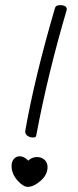

<svg xmlns="http://www.w3.org/2000/svg" viewBox="-20 -716 305 747"><path d="M194 -685Q197 -696 213 -696Q240 -696 240 -679Q166 -429 121 -189Q120 -181 109 -181Q96 -181 87 -187.5Q78 -194 78 -205Q114 -412 194 -685ZM90 -91Q104 -105 124 -105Q141 -105 153 -94.5Q165 -84 165 -66Q165 -36 138 -12.5Q111 11 88 11Q70 11 47.5 -14.5Q25 -40 25 -71Q25 -87 34 -97.5Q43 -108 56 -108Q74 -108 90 -91Z"/></svg>

Font: Bonbon
Style: Regular
Weight: 400
Designer: Ksenia Erulevich
Foundry: Cyreal (www.cyreal.org)
Version: Version 1.001